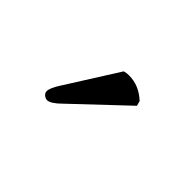

<svg xmlns="http://www.w3.org/2000/svg" viewBox="-36 -830 412 412"><g transform="rotate(45 170.5 -624.0)"><path d="M174.8 -703.1Q180.7 -705.1 189 -705.1Q219.7 -705.1 244.1 -682.1L247.1 -670.9L131.8 -562Q112.8 -543 102.1 -543Q97.2 -543 92.5 -546.9Q87.9 -550.8 87.9 -556.2Q87.9 -565.9 99.6 -584Z"/></g></svg>

Font: Linux Libertine Capitals
Style: Small Caps
Weight: 400
Designer: Philipp H. Poll
Foundry: Philipp H. Poll
Version: Version 5.1.3